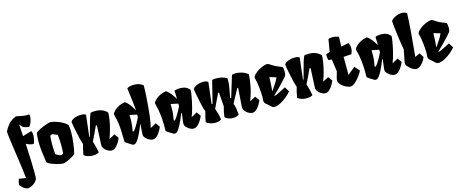

<svg xmlns="http://www.w3.org/2000/svg" viewBox="-65 -1611 6394 2647"><g transform="rotate(-15 3132.5 -287.5)"><path d="M47.9 -308.6Q27.8 -447.3 18.8 -516.4Q9.8 -585.4 9.3 -616.2Q27.8 -657.7 66.7 -706.8Q105.5 -755.9 184.1 -787.6Q237.8 -775.4 272.5 -769.8Q307.1 -764.2 337.4 -764.2Q352.5 -764.2 367.2 -765.6Q372.6 -754.9 372.6 -735.4Q372.6 -701.7 357.4 -660.2Q342.3 -618.7 322.3 -600.1Q282.7 -603 259 -612.8Q235.4 -622.6 224.4 -634Q213.4 -645.5 197.8 -667L207.5 -498.5L334.5 -536.1Q348.6 -514.6 348.6 -474.6Q348.6 -440.9 339.8 -405.5Q331.1 -370.1 321.8 -356.9Q294.9 -356 267.1 -365.2Q239.3 -374.5 216.3 -386.7Q230.5 -115.7 230.5 22.9Q230.5 67.9 229 104.5Q224.6 131.3 201.9 156Q179.2 180.7 147.9 196.3Q116.7 211.9 88.4 213.9Q50.3 207 25.4 186.5Q0.5 166 -17.6 140.6Q-18.1 115.7 -14.4 99.1Q-10.7 82.5 -1 54.7L98.1 69.8Q91.3 -0.5 79.6 -86.9Q67.9 -173.3 47.9 -308.6Z M862.8 -370.6Q862.8 -302.2 850.8 -215.1Q838.9 -127.9 825.2 -78.1Q816.9 -67.9 793 -52.7Q769 -37.6 745.1 -25.4Q712.9 -9.3 689.5 -1Q666 7.3 642.6 9.8Q609.4 6.8 564.5 -4.9Q519.5 -16.6 480.7 -33Q441.9 -49.3 424.8 -66.4Q409.7 -163.1 401.6 -233.4Q393.6 -303.7 393.6 -370.1Q393.6 -431.2 402.3 -491.2Q416 -508.3 458 -529.5Q500 -550.8 547.4 -567.6Q594.7 -584.5 620.1 -587.9Q660.6 -584 707.5 -568.4Q754.4 -552.7 794.2 -529.8Q834 -506.8 855 -481.9Q859.4 -460.4 861.1 -436.8Q862.8 -413.1 862.8 -370.6ZM565.4 -289.6Q565.4 -211.4 572.3 -142.6Q612.3 -116.2 653.3 -107.4L680.2 -126Q684.1 -166.5 684.1 -234.4Q684.1 -311 675.8 -390.6L600.6 -421.4L571.3 -407.2Q565.4 -348.6 565.4 -289.6Z M1117.2 -175.8Q1142.1 -102.1 1158.2 -11.7Q1127.9 9.8 1066.9 9.8Q1033.2 9.8 997.6 -1.5Q961.9 -12.7 944.3 -32.2Q954.1 -88.4 961.2 -118.4Q968.3 -148.4 978.5 -179.7Q967.3 -206.1 949.7 -279.3Q932.1 -352.5 918.5 -424.8Q904.8 -497.1 904.8 -514.6L905.3 -518.1Q921.4 -545.4 964.6 -560.8Q1007.8 -576.2 1051.8 -576.2Q1102.5 -576.2 1122.6 -558.1L1086.9 -252.4L1094.7 -251Q1102.5 -276.9 1111.6 -310.1Q1120.6 -343.3 1124.5 -358.4Q1142.6 -427.7 1156.7 -475.3Q1170.9 -522.9 1190.4 -568.8Q1213.4 -576.2 1255.4 -576.2Q1306.6 -576.2 1351.1 -559.8Q1395.5 -543.5 1426.8 -506.8Q1426.8 -465.3 1416.3 -402.1Q1405.8 -338.9 1387.5 -271.7Q1369.1 -204.6 1347.7 -151.9L1430.7 -195.3L1474.1 -136.2Q1462.9 -103 1441.4 -69.1Q1419.9 -35.2 1393.1 -12.7Q1366.2 9.8 1339.8 9.8Q1317.4 9.8 1291.3 -2.9Q1265.1 -15.6 1247.1 -35.2Q1229.5 -53.7 1222.9 -69.3Q1216.3 -85 1217.3 -107.9L1229.5 -377L1215.3 -381.3Q1158.2 -255.4 1117.2 -175.8Z M2063 -136.2Q2035.6 -71.3 2000.5 -30.8Q1965.3 9.8 1925.3 9.8Q1902.8 9.8 1876.7 -3.9Q1850.6 -17.6 1830.1 -39.1Q1828.6 -40.5 1820.8 -48.6Q1813 -56.6 1808.6 -68.4Q1804.2 -80.1 1804.2 -95.7Q1804.2 -103.5 1804.7 -107.9Q1806.6 -129.9 1812.5 -222.7L1814 -241.7L1811.5 -242.7Q1784.7 -171.4 1749.5 -100.1Q1714.4 -28.8 1683.6 -2.4Q1669.4 9.8 1654.8 9.8Q1643.6 9.8 1632.1 3.7Q1620.6 -2.4 1602.5 -15.1Q1594.2 -21 1581.1 -28.3Q1560.1 -40 1549.1 -49.6Q1538.1 -59.1 1537.6 -71.8L1537.1 -112.3Q1536.1 -183.1 1533.9 -229.7Q1531.7 -276.4 1524.4 -330.8Q1517.1 -385.3 1502 -437Q1496.1 -457 1496.1 -463.9Q1496.1 -469.7 1498.8 -475.6Q1501.5 -481.4 1508.3 -490.7Q1534.7 -525.4 1570.8 -546.6Q1606.9 -567.9 1636.7 -576.7Q1666.5 -585.4 1684.6 -587.9Q1719.2 -564 1744.9 -530Q1770.5 -496.1 1802.2 -443.4L1804.7 -444.3Q1800.3 -500 1788.8 -588.1Q1777.3 -676.3 1775.4 -691.9Q1767.6 -751.5 1766.6 -761.2Q1775.4 -772 1803.5 -779.8Q1831.5 -787.6 1865.7 -787.6Q1902.8 -787.6 1937 -777.1Q1971.2 -766.6 1995.6 -744.1Q1996.1 -741.7 1996.1 -728Q1996.1 -677.2 1988.5 -560.1Q1981 -442.9 1967.5 -326.2Q1954.1 -209.5 1936.5 -150.4L2020 -195.3ZM1803.2 -338.9 1804.2 -350.6 1803.7 -377.9Q1784.7 -382.8 1741.2 -391.6L1700.7 -400.4L1701.7 -348.1Q1703.1 -267.6 1684.1 -172.4L1698.7 -165.5Q1722.2 -189 1753.7 -244.4Q1785.2 -299.8 1803.2 -338.9Z M2646.5 -135.7Q2618.2 -70.8 2582.3 -30.3Q2546.4 10.3 2506.3 10.3Q2483.9 10.3 2458 -3.4Q2432.1 -17.1 2412.1 -38.6Q2410.2 -40.5 2402.8 -48.3Q2395.5 -56.2 2391.4 -67.4Q2387.2 -78.6 2387.2 -93.8Q2387.2 -102.5 2387.7 -107.4Q2394.5 -175.3 2404.3 -238.8L2397 -242.2Q2320.3 -45.9 2270 -2Q2254.9 9.8 2240.7 9.8Q2229 9.8 2217.3 3.7Q2205.6 -2.4 2188.5 -14.6Q2182.1 -19 2166.5 -27.8Q2145 -40 2134.5 -49.3Q2124 -58.6 2123.5 -71.3Q2123.5 -85 2124 -95.7Q2125 -127 2125 -146.5Q2125 -210.4 2115 -295.7Q2105 -380.9 2087.9 -436.5Q2082 -456.5 2082 -463.4Q2082 -469.2 2084.7 -475.1Q2087.4 -481 2094.2 -490.2Q2121.1 -524.9 2157.2 -546.1Q2193.4 -567.4 2223.1 -576.2Q2252.9 -585 2271 -587.4Q2306.6 -563 2335.4 -526.1Q2364.3 -489.3 2391.1 -442.9Q2390.6 -472.7 2388.2 -530.3L2387.2 -563Q2395.5 -568.4 2418.9 -572.5Q2442.4 -576.7 2469.2 -576.7Q2513.7 -576.7 2546.1 -562.5Q2578.6 -548.3 2604.5 -517.6Q2606.4 -501 2594.7 -431.4Q2583 -361.8 2563 -282.2Q2543 -202.6 2520.5 -149.9L2605 -194.8ZM2390.6 -338.4Q2391.6 -350.1 2391.6 -351.6V-377.4Q2364.3 -383.8 2328.6 -391.1L2287.1 -399.9L2287.6 -347.7V-331.5Q2287.6 -257.3 2270.5 -171.9L2285.2 -165Q2308.6 -188.5 2340.1 -243.2Q2371.6 -297.9 2390.6 -338.4Z M3232.4 -375.5Q3228.5 -368.2 3189 -295.4Q3169.9 -260.7 3151.9 -227.3Q3133.8 -193.8 3127 -177.2Q3141.6 -134.8 3146.7 -102.3Q3151.9 -69.8 3155.8 -15.1Q3139.6 -2.9 3117.2 3.4Q3094.7 9.8 3069.8 9.8Q3036.1 9.8 3005.4 -1.5Q2974.6 -12.7 2957.5 -31.7Q2961.4 -72.3 2966.3 -95.5Q2971.2 -118.7 2978.5 -145.5Q2984.4 -163.6 2987.3 -178.7L2972.2 -377.9L2960.4 -379.9L2940.9 -339.8Q2880.4 -213.9 2862.8 -175.8Q2879.9 -125.5 2889.4 -91.1Q2898.9 -56.6 2903.8 -13.2Q2888.2 -2 2865.5 3.9Q2842.8 9.8 2817.4 9.8Q2778.8 9.8 2743.4 -2Q2708 -13.7 2689.9 -33.7Q2698.2 -80.1 2703.6 -102.3Q2709 -124.5 2718.3 -158.7L2724.1 -179.7Q2710.4 -210 2692.6 -286.6Q2674.8 -363.3 2661.9 -436Q2648.9 -508.8 2650.9 -518.1Q2662.1 -536.6 2686.3 -550.5Q2710.4 -564.5 2740.2 -571.8Q2770 -579.1 2797.4 -579.1Q2845.7 -579.1 2868.7 -559.1L2833 -252.4L2845.7 -251L2926.3 -571.3Q2943.4 -578.1 2973.6 -578.1L3002.4 -577.6Q3032.2 -577.6 3069.1 -568.1Q3106 -558.6 3135.3 -540Q3136.7 -522.5 3136.7 -504.9Q3136.7 -466.8 3131.3 -431.2Q3126 -395.5 3114.3 -334Q3106 -293.9 3101.6 -268.1L3115.7 -265.1L3208.5 -569.3Q3210.9 -569.8 3218.8 -572.3Q3226.6 -574.7 3237.3 -576.2Q3248 -577.6 3261.7 -577.6Q3299.3 -577.6 3346.4 -564.5Q3393.6 -551.3 3435.5 -517.1Q3432.6 -441.9 3414.3 -348.6Q3396 -255.4 3356.4 -151.9L3439.5 -195.3L3482.9 -136.2Q3471.7 -103 3450.2 -69.1Q3428.7 -35.2 3401.9 -12.7Q3375 9.8 3348.6 9.8Q3326.2 9.8 3300 -2.9Q3273.9 -15.6 3255.9 -35.2Q3238.3 -53.7 3231.2 -70.1Q3224.1 -86.4 3225.6 -109.4Q3233.4 -244.1 3244.1 -373Z M3709 -138.7Q3723.6 -141.6 3745.4 -151.9Q3767.1 -162.1 3806.2 -182.1Q3836.4 -198.2 3868.2 -213.9L3909.7 -146Q3888.2 -117.2 3844.5 -80.3Q3800.8 -43.5 3750.7 -16.8Q3700.7 9.8 3660.2 9.8Q3647.5 9.8 3635.3 3.2Q3623 -3.4 3608.4 -18.6Q3595.7 -31.2 3589.4 -36.6Q3579.1 -45.9 3570.1 -53Q3561 -60.1 3558.6 -62Q3543.5 -75.7 3537.8 -87.2Q3532.2 -98.6 3532.2 -111.8Q3532.2 -120.6 3533.7 -131.3Q3535.6 -149.9 3535.6 -165Q3535.6 -233.4 3526.1 -311.5Q3516.6 -389.6 3506.3 -423.8Q3500.5 -443.8 3500.5 -450.2Q3500.5 -469.7 3529.5 -497.1Q3558.6 -524.4 3585.9 -541.5Q3612.8 -558.1 3649.9 -573Q3687 -587.9 3711.4 -587.9Q3728.5 -586.9 3749.5 -573.2Q3796.4 -541.5 3823 -528.6Q3849.6 -515.6 3888.2 -502L3901.9 -497.1Q3907.7 -494.6 3910.2 -492.2Q3912.6 -489.7 3914.8 -483.2Q3917 -476.6 3919.4 -461.9Q3922.4 -444.3 3922.4 -424.3Q3922.4 -385.3 3912.1 -366.2Q3907.7 -358.4 3870.1 -316.7Q3832.5 -274.9 3783.7 -224.9Q3734.9 -174.8 3694.8 -138.7ZM3697.8 -405.8Q3697.8 -378.9 3694.3 -308.6Q3690.9 -238.3 3686.5 -205.1L3686 -203.6L3699.7 -223.1Q3731.9 -270 3754.6 -305.9Q3777.3 -341.8 3792.5 -377.9Q3766.1 -383.8 3697.8 -405.8Z M4167 -175.8Q4191.9 -102.1 4208 -11.7Q4177.7 9.8 4116.7 9.8Q4083 9.8 4047.4 -1.5Q4011.7 -12.7 3994.1 -32.2Q4003.9 -88.4 4011 -118.4Q4018.1 -148.4 4028.3 -179.7Q4017.1 -206.1 3999.5 -279.3Q3981.9 -352.5 3968.3 -424.8Q3954.6 -497.1 3954.6 -514.6L3955.1 -518.1Q3971.2 -545.4 4014.4 -560.8Q4057.6 -576.2 4101.6 -576.2Q4152.3 -576.2 4172.4 -558.1L4136.7 -252.4L4144.5 -251Q4152.3 -276.9 4161.4 -310.1Q4170.4 -343.3 4174.3 -358.4Q4192.4 -427.7 4206.5 -475.3Q4220.7 -522.9 4240.2 -568.8Q4263.2 -576.2 4305.2 -576.2Q4356.4 -576.2 4400.9 -559.8Q4445.3 -543.5 4476.6 -506.8Q4476.6 -465.3 4466.1 -402.1Q4455.6 -338.9 4437.3 -271.7Q4418.9 -204.6 4397.5 -151.9L4480.5 -195.3L4523.9 -136.2Q4512.7 -103 4491.2 -69.1Q4469.7 -35.2 4442.9 -12.7Q4416 9.8 4389.6 9.8Q4367.2 9.8 4341.1 -2.9Q4314.9 -15.6 4296.9 -35.2Q4279.3 -53.7 4272.7 -69.3Q4266.1 -85 4267.1 -107.9L4279.3 -377L4265.1 -381.3Q4208 -255.4 4167 -175.8Z M4927.7 -170.4Q4917.5 -144 4885.5 -100.1Q4853.5 -56.2 4815.7 -23.2Q4777.8 9.8 4748.5 9.8Q4718.8 9.8 4680.4 -9.8Q4642.1 -29.3 4614.5 -59.1Q4586.9 -88.9 4585.9 -117.2Q4585.9 -127.9 4592.3 -154.5Q4598.6 -181.2 4617.7 -242.2L4593.3 -417L4546.4 -419.9Q4541 -434.6 4538.6 -454.1Q4536.1 -473.6 4536.1 -492.2Q4536.1 -502.4 4536.6 -506.3L4591.3 -525.4L4621.1 -702.6Q4628.9 -706.5 4644.3 -709.2Q4659.7 -711.9 4677.7 -711.9Q4702.6 -711.9 4727.1 -707Q4751.5 -702.1 4769.5 -692.4L4764.2 -555.2L4872.6 -577.1Q4892.6 -543 4892.6 -502.9Q4892.6 -479 4887.5 -460.7Q4882.3 -442.4 4873 -417.5Q4817.4 -413.1 4759.3 -410.6L4760.3 -152.3L4865.7 -239.3Z M5514.2 -135.7Q5485.8 -70.8 5450 -30.3Q5414.1 10.3 5374 10.3Q5351.6 10.3 5325.7 -3.4Q5299.8 -17.1 5279.8 -38.6Q5277.8 -40.5 5270.5 -48.3Q5263.2 -56.2 5259 -67.4Q5254.9 -78.6 5254.9 -93.8Q5254.9 -102.5 5255.4 -107.4Q5262.2 -175.3 5272 -238.8L5264.6 -242.2Q5188 -45.9 5137.7 -2Q5122.6 9.8 5108.4 9.8Q5096.7 9.8 5085 3.7Q5073.2 -2.4 5056.2 -14.6Q5049.8 -19 5034.2 -27.8Q5012.7 -40 5002.2 -49.3Q4991.7 -58.6 4991.2 -71.3Q4991.2 -85 4991.7 -95.7Q4992.7 -127 4992.7 -146.5Q4992.7 -210.4 4982.7 -295.7Q4972.7 -380.9 4955.6 -436.5Q4949.7 -456.5 4949.7 -463.4Q4949.7 -469.2 4952.4 -475.1Q4955.1 -481 4961.9 -490.2Q4988.8 -524.9 5024.9 -546.1Q5061 -567.4 5090.8 -576.2Q5120.6 -585 5138.7 -587.4Q5174.3 -563 5203.1 -526.1Q5231.9 -489.3 5258.8 -442.9Q5258.3 -472.7 5255.9 -530.3L5254.9 -563Q5263.2 -568.4 5286.6 -572.5Q5310.1 -576.7 5336.9 -576.7Q5381.3 -576.7 5413.8 -562.5Q5446.3 -548.3 5472.2 -517.6Q5474.1 -501 5462.4 -431.4Q5450.7 -361.8 5430.7 -282.2Q5410.6 -202.6 5388.2 -149.9L5472.7 -194.8ZM5258.3 -338.4Q5259.3 -350.1 5259.3 -351.6V-377.4Q5231.9 -383.8 5196.3 -391.1L5154.8 -399.9L5155.3 -347.7V-331.5Q5155.3 -257.3 5138.2 -171.9L5152.8 -165Q5176.3 -188.5 5207.8 -243.2Q5239.3 -297.9 5258.3 -338.4Z M5551.3 -104.5Q5551.3 -108.9 5553.2 -121.6L5586.9 -295.9Q5573.2 -366.7 5560.3 -461.7Q5547.4 -556.6 5539.1 -632.6Q5530.8 -708.5 5532.2 -715.8Q5556.2 -746.1 5600.3 -766.8Q5644.5 -787.6 5688 -787.6Q5732.9 -787.6 5760.7 -764.6Q5756.8 -650.4 5746.3 -514.2Q5735.8 -377.9 5713.9 -153.3L5783.7 -186L5822.8 -124Q5813 -93.8 5792 -62.7Q5771 -31.7 5743.2 -11Q5715.3 9.8 5686.5 9.8Q5656.2 9.8 5624 -13.2Q5591.8 -36.1 5565.4 -67.4Q5558.6 -75.2 5554.9 -83.7Q5551.3 -92.3 5551.3 -104.5Z M6050.3 -138.7Q6064.9 -141.6 6086.7 -151.9Q6108.4 -162.1 6147.5 -182.1Q6177.7 -198.2 6209.5 -213.9L6251 -146Q6229.5 -117.2 6185.8 -80.3Q6142.1 -43.5 6092 -16.8Q6042 9.8 6001.5 9.8Q5988.8 9.8 5976.6 3.2Q5964.4 -3.4 5949.7 -18.6Q5937 -31.2 5930.7 -36.6Q5920.4 -45.9 5911.4 -53Q5902.3 -60.1 5899.9 -62Q5884.8 -75.7 5879.2 -87.2Q5873.5 -98.6 5873.5 -111.8Q5873.5 -120.6 5875 -131.3Q5877 -149.9 5877 -165Q5877 -233.4 5867.4 -311.5Q5857.9 -389.6 5847.7 -423.8Q5841.8 -443.8 5841.8 -450.2Q5841.8 -469.7 5870.8 -497.1Q5899.9 -524.4 5927.2 -541.5Q5954.1 -558.1 5991.2 -573Q6028.3 -587.9 6052.7 -587.9Q6069.8 -586.9 6090.8 -573.2Q6137.7 -541.5 6164.3 -528.6Q6190.9 -515.6 6229.5 -502L6243.2 -497.1Q6249 -494.6 6251.5 -492.2Q6253.9 -489.7 6256.1 -483.2Q6258.3 -476.6 6260.7 -461.9Q6263.7 -444.3 6263.7 -424.3Q6263.7 -385.3 6253.4 -366.2Q6249 -358.4 6211.4 -316.7Q6173.8 -274.9 6125 -224.9Q6076.2 -174.8 6036.1 -138.7ZM6039.1 -405.8Q6039.1 -378.9 6035.6 -308.6Q6032.2 -238.3 6027.8 -205.1L6027.3 -203.6L6041 -223.1Q6073.2 -270 6095.9 -305.9Q6118.7 -341.8 6133.8 -377.9Q6107.4 -383.8 6039.1 -405.8Z"/></g></svg>

Font: Fruktur
Style: Regular
Weight: 400
Designer: Viktoriya Grabowska
Foundry: Viktoriya Grabowska
Version: Version 1.004; ttfautohint (v1.4.1)